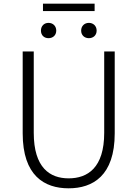

<svg xmlns="http://www.w3.org/2000/svg" viewBox="-20 -1008 745 1041"><path d="M352 13C483 13 602 -55 602 -285V-729H545V-288C545 -98 455 -41 352 -41C251 -41 163 -98 163 -288V-729H103V-285C103 -55 221 13 352 13ZM243 -801C267 -801 285 -817 285 -842C285 -867 267 -884 243 -884C219 -884 202 -867 202 -842C202 -817 219 -801 243 -801ZM213 -948H493V-988H213ZM462 -801C486 -801 504 -817 504 -842C504 -867 486 -884 462 -884C438 -884 420 -867 420 -842C420 -817 438 -801 462 -801Z"/></svg>

Font: Genne Gothic Light
Style: Regular
Weight: 300
Designer: Ryoko NISHIZUKA (kana & ideographs); Paul D. Hunt (Latin, Greek & Cyrillic); Wenlong ZHANG (bopomofo); Sandoll Communica
Foundry: Adobe Systems Incorporated
Version: Version 1.004;PS 1.004;hotconv 16.6.51;makeotf.lib2.5.65220